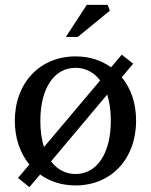

<svg xmlns="http://www.w3.org/2000/svg" viewBox="-20 -748 621 790"><path d="M481 -523 437 -471C397 -500 348 -516 291 -516C144 -516 41 -407 41 -251C41 -179 63 -117 101 -71L54 -16L101 22L145 -30C185 -1 235 15 291 15C438 15 540 -95 540 -251C540 -323 519 -384 481 -430L528 -486ZM146 -251C146 -385 203 -469 291 -469C332 -469 367 -450 392 -417L161 -143C151 -174 146 -210 146 -251ZM190 -84 421 -359C431 -328 436 -292 436 -251C436 -117 379 -32 291 -32C250 -32 215 -51 190 -84ZM251 -596H300L432 -704L423 -728H337Z"/></svg>

Font: LT Superior Serif Medium
Style: Regular
Weight: 500
Designer: Daniel Lyons
Foundry: LyonsType
Version: Version 2.120;FEAKit 1.0